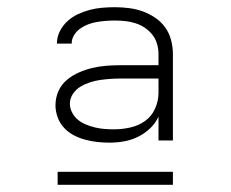

<svg xmlns="http://www.w3.org/2000/svg" viewBox="-20 -713 640 533"><path d="M283 -317Q266 -317 249 -319Q232 -321 215.5 -325.5Q199 -330 184 -338Q169 -346 157.5 -358.5Q146 -371 140 -387.5Q134 -404 134 -421Q134 -441 142 -459.5Q150 -478 165.5 -491Q181 -504 199.5 -512Q218 -520 237 -524.5Q256 -529 276 -530.5Q296 -532 316 -532H420V-563Q420 -577 416 -591Q412 -605 403 -616.5Q394 -628 382 -636Q370 -644 356 -648.5Q342 -653 327.5 -654.5Q313 -656 299 -656Q286 -656 273.5 -655Q261 -654 249 -652Q237 -650 225 -645.5Q213 -641 203 -634Q193 -627 186 -616Q179 -605 179 -592H138Q138 -610 146 -626Q154 -642 167 -654Q180 -666 196 -673.5Q212 -681 229 -685.5Q246 -690 263.5 -691.5Q281 -693 299 -693Q318 -693 338 -690.5Q358 -688 376 -681.5Q394 -675 410.5 -664Q427 -653 438.5 -637Q450 -621 455 -601.5Q460 -582 460 -563V-323H420V-389Q411 -370 396 -356Q381 -342 362.5 -333Q344 -324 324 -320.5Q304 -317 283 -317ZM297 -354Q319 -354 341.5 -359Q364 -364 382.5 -377Q401 -390 410.5 -411.5Q420 -433 420 -455V-495H316Q301 -495 286.5 -494Q272 -493 258 -491Q244 -489 230 -484.5Q216 -480 203.5 -472.5Q191 -465 182.5 -452.5Q174 -440 174 -425Q174 -412 180.5 -400Q187 -388 197 -380Q207 -372 219.5 -367Q232 -362 244.5 -359Q257 -356 270.5 -355Q284 -354 297 -354ZM140 -200V-236H460V-200Z"/></svg>

Font: Iosevka Extralight Extended
Style: Regular
Weight: 200
Width: 7
Monospace: yes
Designer: Belleve Invis
Foundry: Belleve Invis
Version: Version 32.5.0; ttfautohint (v1.8.4)